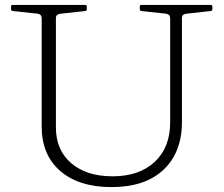

<svg xmlns="http://www.w3.org/2000/svg" viewBox="-20 -756 912 783"><path d="M722 -260Q722 -134 646.5 -63.5Q571 7 435 7Q302 7 226 -58.5Q150 -124 150 -240V-736H208V-236Q208 -144 270.5 -90.5Q333 -37 439 -37Q548 -37 611 -96Q674 -155 674 -257V-736H722ZM25 -729Q25 -736 32 -736H327Q334 -736 334 -729V-719Q334 -712 327 -711L227 -700Q218 -699 213 -695Q208 -691 208 -682V-516H150V-679Q150 -689 146.5 -693.5Q143 -698 135 -700L33 -711Q25 -712 25 -719ZM550 -729Q550 -736 557 -736H839Q846 -736 846 -729V-719Q846 -712 839 -711L740 -700Q731 -699 726.5 -695Q722 -691 722 -682V-516H674V-679Q674 -689 670.5 -693.5Q667 -698 659 -700L557 -711Q550 -712 550 -719Z"/></svg>

Font: Hahmlet ExtraLight
Style: Regular
Weight: 250
Designer: Minjoo Ham & Mark Frömberg
Foundry: hypertype
Version: Version 1.002